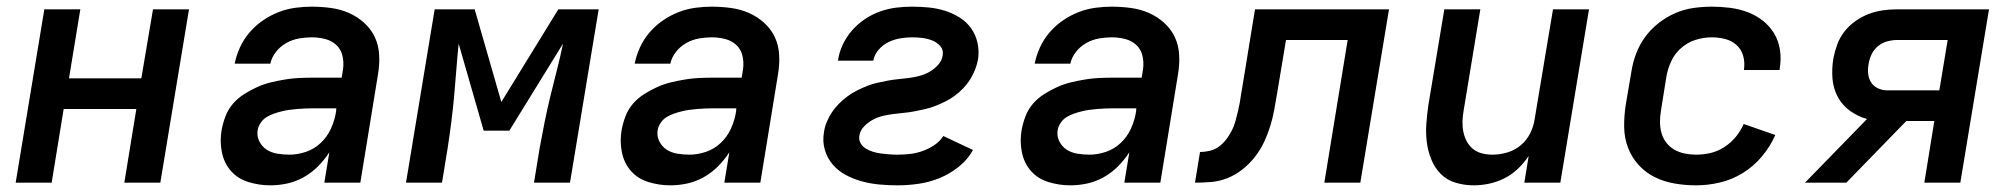

<svg xmlns="http://www.w3.org/2000/svg" viewBox="-20 -548 6040 576"><path d="M27 0 113 -520H221L187 -313H404L439 -520H547L461 0H353L389 -221H171L135 0Z M791 8Q757 8 725 -2Q693 -12 672.5 -35.5Q652 -59 645.5 -92Q639 -125 645 -159Q649 -180 657 -200.5Q665 -221 679.5 -237.5Q694 -254 713 -266Q732 -278 752 -287Q772 -296 793 -301Q814 -306 835 -309.5Q856 -313 876.5 -314Q897 -315 918 -315H1005L1009 -340Q1012 -360 1007.5 -380Q1003 -400 989 -413Q975 -426 955.5 -431Q936 -436 915 -436Q896 -436 876.5 -432.5Q857 -429 839 -419Q821 -409 808 -392.5Q795 -376 791 -357H684Q689 -382 700 -406Q711 -430 728.5 -450.5Q746 -471 768.5 -486.5Q791 -502 815.5 -511.5Q840 -521 865 -524.5Q890 -528 915 -528Q945 -528 973.5 -524Q1002 -520 1027 -509Q1052 -498 1072.5 -479.5Q1093 -461 1104.5 -436.5Q1116 -412 1117.5 -383Q1119 -354 1114 -325L1061 0H953L968 -91Q968 -91 968 -91Q968 -91 968 -91Q968 -91 968 -91Q968 -91 968 -91Q953 -68 933.5 -48.5Q914 -29 890.5 -16Q867 -3 841.5 2.5Q816 8 791 8ZM848 -84Q873 -84 898 -92.5Q923 -101 942.5 -119.5Q962 -138 973 -162.5Q984 -187 988 -212L989 -223H918Q906 -223 894.5 -222.5Q883 -222 871.5 -221Q860 -220 848.5 -218.5Q837 -217 825 -214Q813 -211 801.5 -207Q790 -203 779.5 -196.5Q769 -190 762 -179.5Q755 -169 753 -158Q750 -140 758 -124Q766 -108 780 -99Q794 -90 812 -87Q830 -84 848 -84Z M1198 0 1284 -520H1404L1484 -242L1655 -520H1776L1690 0H1582L1599 -104Q1606 -143 1614 -182.5Q1622 -222 1631.5 -261Q1641 -300 1651 -339Q1661 -378 1669 -417L1508 -156H1431L1356 -417Q1352 -378 1349 -339Q1346 -300 1342.5 -261Q1339 -222 1334 -182.5Q1329 -143 1323 -104L1306 0Z M1991 8Q1957 8 1925 -2Q1893 -12 1872.5 -35.5Q1852 -59 1845.5 -92Q1839 -125 1845 -159Q1849 -180 1857 -200.5Q1865 -221 1879.5 -237.5Q1894 -254 1913 -266Q1932 -278 1952 -287Q1972 -296 1993 -301Q2014 -306 2035 -309.5Q2056 -313 2076.5 -314Q2097 -315 2118 -315H2205L2209 -340Q2212 -360 2207.5 -380Q2203 -400 2189 -413Q2175 -426 2155.5 -431Q2136 -436 2115 -436Q2096 -436 2076.5 -432.5Q2057 -429 2039 -419Q2021 -409 2008 -392.5Q1995 -376 1991 -357H1884Q1889 -382 1900 -406Q1911 -430 1928.5 -450.5Q1946 -471 1968.5 -486.5Q1991 -502 2015.5 -511.5Q2040 -521 2065 -524.5Q2090 -528 2115 -528Q2145 -528 2173.5 -524Q2202 -520 2227 -509Q2252 -498 2272.5 -479.5Q2293 -461 2304.5 -436.5Q2316 -412 2317.5 -383Q2319 -354 2314 -325L2261 0H2153L2168 -91Q2168 -91 2168 -91Q2168 -91 2168 -91Q2168 -91 2168 -91Q2168 -91 2168 -91Q2153 -68 2133.5 -48.5Q2114 -29 2090.5 -16Q2067 -3 2041.5 2.5Q2016 8 1991 8ZM2048 -84Q2073 -84 2098 -92.5Q2123 -101 2142.5 -119.5Q2162 -138 2173 -162.5Q2184 -187 2188 -212L2189 -223H2118Q2106 -223 2094.5 -222.5Q2083 -222 2071.5 -221Q2060 -220 2048.5 -218.5Q2037 -217 2025 -214Q2013 -211 2001.5 -207Q1990 -203 1979.5 -196.5Q1969 -190 1962 -179.5Q1955 -169 1953 -158Q1950 -140 1958 -124Q1966 -108 1980 -99Q1994 -90 2012 -87Q2030 -84 2048 -84Z M2672 8Q2645 8 2618 5.5Q2591 3 2565.5 -4Q2540 -11 2517.5 -23Q2495 -35 2478.5 -54Q2462 -73 2454.5 -98.5Q2447 -124 2452 -152Q2454 -167 2460.5 -182.5Q2467 -198 2476 -211.5Q2485 -225 2497 -237Q2509 -249 2522.5 -259Q2536 -269 2551 -276.5Q2566 -284 2581 -290Q2596 -296 2611.5 -299.5Q2627 -303 2643 -306Q2659 -309 2674.5 -310.5Q2690 -312 2706 -314Q2722 -316 2737.5 -320Q2753 -324 2767.5 -332Q2782 -340 2794 -353Q2806 -366 2808 -382Q2811 -398 2801 -409.5Q2791 -421 2777 -426.5Q2763 -432 2747.5 -434Q2732 -436 2716 -436Q2699 -436 2681 -433Q2663 -430 2646 -422Q2629 -414 2616 -399Q2603 -384 2600 -366H2494Q2497 -390 2508 -413.5Q2519 -437 2536 -456.5Q2553 -476 2574.5 -490.5Q2596 -505 2620 -513.5Q2644 -522 2668 -525Q2692 -528 2716 -528Q2742 -528 2767 -525.5Q2792 -523 2815.5 -515.5Q2839 -508 2859.5 -495Q2880 -482 2893.5 -463Q2907 -444 2912.5 -419.5Q2918 -395 2914 -369Q2911 -354 2905 -338.5Q2899 -323 2890 -309Q2881 -295 2869.5 -283Q2858 -271 2844.5 -261Q2831 -251 2816 -243.5Q2801 -236 2785.5 -230Q2770 -224 2754.5 -220.5Q2739 -217 2723.5 -214Q2708 -211 2692 -209.5Q2676 -208 2660.5 -206Q2645 -204 2629.5 -200.5Q2614 -197 2599 -189Q2584 -181 2572 -168.5Q2560 -156 2558 -140Q2556 -128 2562 -118Q2568 -108 2578 -102Q2588 -96 2599.5 -92.5Q2611 -89 2623 -87.5Q2635 -86 2647.5 -85Q2660 -84 2672 -84Q2690 -84 2709 -86Q2728 -88 2746.5 -94.5Q2765 -101 2782 -112Q2799 -123 2810 -140L2899 -98Q2883 -69 2856 -47.5Q2829 -26 2798 -13.5Q2767 -1 2735 3.5Q2703 8 2672 8Z M3191 8Q3157 8 3125 -2Q3093 -12 3072.5 -35.5Q3052 -59 3045.5 -92Q3039 -125 3045 -159Q3049 -180 3057 -200.5Q3065 -221 3079.5 -237.5Q3094 -254 3113 -266Q3132 -278 3152 -287Q3172 -296 3193 -301Q3214 -306 3235 -309.5Q3256 -313 3276.5 -314Q3297 -315 3318 -315H3405L3409 -340Q3412 -360 3407.5 -380Q3403 -400 3389 -413Q3375 -426 3355.5 -431Q3336 -436 3315 -436Q3296 -436 3276.5 -432.5Q3257 -429 3239 -419Q3221 -409 3208 -392.5Q3195 -376 3191 -357H3084Q3089 -382 3100 -406Q3111 -430 3128.5 -450.5Q3146 -471 3168.5 -486.5Q3191 -502 3215.5 -511.5Q3240 -521 3265 -524.5Q3290 -528 3315 -528Q3345 -528 3373.5 -524Q3402 -520 3427 -509Q3452 -498 3472.5 -479.5Q3493 -461 3504.5 -436.5Q3516 -412 3517.5 -383Q3519 -354 3514 -325L3461 0H3353L3368 -91Q3368 -91 3368 -91Q3368 -91 3368 -91Q3368 -91 3368 -91Q3368 -91 3368 -91Q3353 -68 3333.5 -48.5Q3314 -29 3290.5 -16Q3267 -3 3241.5 2.5Q3216 8 3191 8ZM3248 -84Q3273 -84 3298 -92.5Q3323 -101 3342.5 -119.5Q3362 -138 3373 -162.5Q3384 -187 3388 -212L3389 -223H3318Q3306 -223 3294.5 -222.5Q3283 -222 3271.5 -221Q3260 -220 3248.5 -218.5Q3237 -217 3225 -214Q3213 -211 3201.5 -207Q3190 -203 3179.5 -196.5Q3169 -190 3162 -179.5Q3155 -169 3153 -158Q3150 -140 3158 -124Q3166 -108 3180 -99Q3194 -90 3212 -87Q3230 -84 3248 -84Z M3565 0 3580 -92Q3594 -92 3609 -95.5Q3624 -99 3636.5 -108Q3649 -117 3658.5 -129.5Q3668 -142 3675 -155.5Q3682 -169 3686 -183.5Q3690 -198 3693.5 -212.5Q3697 -227 3699.5 -241Q3702 -255 3704 -270Q3705 -273 3705 -275.5Q3705 -278 3706 -281L3745 -520H4147L4061 0H3953L4023 -428H3838L3811 -266Q3807 -242 3802.5 -217.5Q3798 -193 3790.5 -169Q3783 -145 3772 -121.5Q3761 -98 3744.5 -77Q3728 -56 3707 -39.5Q3686 -23 3662 -13.5Q3638 -4 3613.5 -2Q3589 0 3565 0Z M4401 8Q4373 8 4346.5 0Q4320 -8 4302 -26.5Q4284 -45 4274 -69.5Q4264 -94 4260.5 -121Q4257 -148 4259 -176Q4261 -204 4265 -232L4313 -520H4421L4371 -217Q4368 -201 4367.5 -184.5Q4367 -168 4370 -153Q4373 -138 4380 -124.5Q4387 -111 4398.5 -101.5Q4410 -92 4425.5 -88Q4441 -84 4458 -84Q4479 -84 4501.5 -90.5Q4524 -97 4542 -112Q4560 -127 4570.5 -148Q4581 -169 4584 -191L4639 -520H4747L4661 0H4553L4566 -80Q4552 -59 4533.5 -41.5Q4515 -24 4493 -13Q4471 -2 4447.5 3Q4424 8 4401 8Z M5068 8Q5035 8 5003.5 2.5Q4972 -3 4944.5 -16.5Q4917 -30 4896 -53Q4875 -76 4864 -105Q4853 -134 4852.5 -166.5Q4852 -199 4857 -232L4874 -332Q4878 -359 4888 -386Q4898 -413 4915 -436.5Q4932 -460 4955.5 -478.5Q4979 -497 5005.5 -508.5Q5032 -520 5060 -524Q5088 -528 5115 -528Q5143 -528 5170.5 -524.5Q5198 -521 5223 -511.5Q5248 -502 5268.5 -486Q5289 -470 5302.5 -447.5Q5316 -425 5320 -397.5Q5324 -370 5319 -342Q5319 -341 5319 -340Q5319 -339 5319 -338H5212Q5212 -339 5212 -339.5Q5212 -340 5212 -340Q5215 -361 5209.5 -380.5Q5204 -400 5189.5 -413Q5175 -426 5155.5 -431Q5136 -436 5115 -436Q5091 -436 5067 -428.5Q5043 -421 5023.5 -404Q5004 -387 4993.5 -364Q4983 -341 4979 -317L4963 -217Q4960 -199 4960 -182Q4960 -165 4964.5 -149Q4969 -133 4979 -120Q4989 -107 5003 -99Q5017 -91 5034 -87.5Q5051 -84 5068 -84Q5090 -84 5111.5 -89Q5133 -94 5152.5 -106.5Q5172 -119 5187 -137Q5202 -155 5211 -176L5306 -143Q5291 -109 5266 -79Q5241 -49 5208.5 -29Q5176 -9 5140 -0.5Q5104 8 5068 8Z M5395 0 5581 -191Q5553 -199 5530 -215.5Q5507 -232 5493.5 -257Q5480 -282 5477.5 -311.5Q5475 -341 5480 -372Q5484 -393 5491.5 -414Q5499 -435 5513 -453Q5527 -471 5546 -484.5Q5565 -498 5586 -506Q5607 -514 5628.5 -517Q5650 -520 5671 -520H5947L5861 0H5753L5783 -185H5699L5519 0ZM5642 -277H5798L5823 -428H5671Q5657 -428 5642 -424Q5627 -420 5614.5 -410Q5602 -400 5595 -385.5Q5588 -371 5586 -357Q5583 -342 5584.5 -327Q5586 -312 5593.5 -300.5Q5601 -289 5614 -283Q5627 -277 5642 -277Z"/></svg>

Font: Iosevka SS04 Semibold Extended
Style: Italic
Weight: 600
Width: 7
Italic angle: -9°
Monospace: yes
Designer: Belleve Invis
Foundry: Belleve Invis
Version: Version 19.0.0; ttfautohint (v1.8.4)